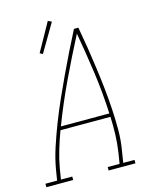

<svg xmlns="http://www.w3.org/2000/svg" viewBox="-157 -888 777 968"><g transform="rotate(-15 231.5 -404.0)"><path d="M-37 0V-18H24L33 -74Q43 -131 61.5 -187Q80 -243 101.5 -298.5Q123 -354 147.5 -409Q172 -464 197.5 -518.5Q223 -573 249.5 -627Q276 -681 304 -735H327Q337 -681 345.5 -627Q354 -573 361.5 -518.5Q369 -464 375 -409Q381 -354 384.5 -298.5Q388 -243 388 -186.5Q388 -130 378 -74L369 -18H428V0H288V-18H350L359 -74Q366 -120 367.5 -166.5Q369 -213 367 -259H106Q89 -213 75 -166.5Q61 -120 53 -74L44 -18H103V0ZM113 -277H366Q361 -386 346 -494Q331 -602 312 -708Q257 -602 206 -494.5Q155 -387 113 -277ZM120 -653 105 -661 187 -808 206 -799Z"/></g></svg>

Font: Iosevka Curly Slab ThObl
Style: Regular
Weight: 100
Italic angle: -9°
Monospace: yes
Designer: Belleve Invis
Foundry: Belleve Invis
Version: Version 11.0.0; ttfautohint (v1.8.3)